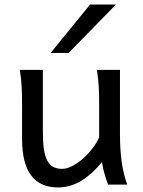

<svg xmlns="http://www.w3.org/2000/svg" viewBox="-20 -801 619 833"><path d="M449.2 0Q445.8 -8.3 441.9 -19.5Q438 -30.8 434.3 -43.5Q430.7 -56.2 427.5 -70.1Q424.3 -84 422.4 -97.7Q377.9 -43.5 330.8 -15.6Q283.7 12.2 231.9 12.2Q75.7 12.2 75.7 -197.8V-341.8Q75.7 -365.2 75.4 -384.3Q75.2 -403.3 74.2 -421.1Q73.2 -439 71.3 -457.5Q69.3 -476.1 65.9 -498H166V-227.1Q166 -185.5 170.2 -155.5Q174.3 -125.5 184.1 -106.2Q193.8 -86.9 209.7 -77.6Q225.6 -68.4 249 -68.4Q270.5 -68.4 294.9 -81.3Q319.3 -94.2 341.6 -114.3Q363.8 -134.3 382.1 -158.4Q400.4 -182.6 410.2 -205.1V-341.8Q410.2 -365.7 409.9 -385Q409.7 -404.3 408.7 -421.9Q407.7 -439.5 405.8 -457.5Q403.8 -475.6 400.4 -498H500.5V-219.7Q500.5 -148.4 508.5 -95Q516.6 -41.5 532.2 0ZM482.9 -781.2 277.8 -571.3H199.7L370.6 -781.2Z"/></svg>

Font: Andika
Style: Regular
Weight: 400
Designer: Victor Gaultney, Annie Olsen, Julie Remington, Don Collingsworth, Eric Hays
Foundry: SIL International
Version: Version 1.001